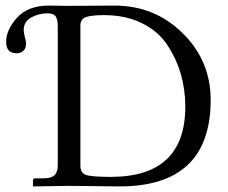

<svg xmlns="http://www.w3.org/2000/svg" viewBox="-20 -666 818 688"><path d="M268.1 -71.8Q268.1 -46.9 287.1 -39.6Q306.2 -32.2 377 -32.2Q644 -32.2 644 -284.2Q644 -345.2 627.9 -400.6Q611.8 -456.1 579.3 -505.1Q546.9 -554.2 488.5 -583Q430.2 -611.8 353 -611.8Q309.1 -611.8 288.6 -605Q268.1 -598.1 268.1 -574.2ZM73.2 -508.8Q73.2 -492.7 63.7 -483.9Q54.2 -475.1 39.1 -475.1Q2 -475.1 2 -516.1Q2 -559.1 41 -602.5Q80.1 -646 154.8 -646Q168 -646 189.9 -645.5Q211.9 -645 226.1 -645Q262.2 -645 319.6 -645.5Q377 -646 390.1 -646Q534.2 -646 634.5 -547.1Q734.9 -448.2 734.9 -308.1Q734.9 2 408.2 2Q379.4 2 320.8 1Q262.2 0 226.1 0L98.1 2V-18.1Q98.1 -26.9 105 -26.9H134.8Q162.6 -26.9 174.8 -37.8Q187 -48.8 187 -73.2V-571.8Q187 -596.7 179.4 -607.4Q171.9 -618.2 150.9 -618.2Q117.7 -618.2 91.3 -603Q64.9 -587.9 64.9 -558.1Q64.9 -551.3 68.8 -533.2Q73.2 -522 73.2 -508.8Z"/></svg>

Font: Biolilbert
Style: Regular
Weight: 400
Designer: Philipp H. Poll
Foundry: Philipp H. Poll
Version: Version 1.1.0